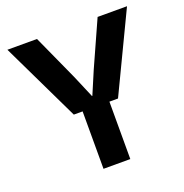

<svg xmlns="http://www.w3.org/2000/svg" viewBox="-123 -791 865 902"><g transform="rotate(-20 309.0 -340.0)"><path d="M199 -287 10 -680H158L261 -453L309 -340H311L359 -453L461 -680H608L420 -287H377V0H243V-287Z"/></g></svg>

Font: TASA Orbiter Display
Style: Bold
Weight: 700
Designer: Weizhong Zhang
Version: Version 1.000;Glyphs 3.1.2 (3151)